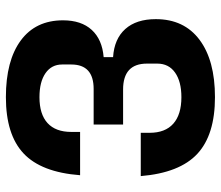

<svg xmlns="http://www.w3.org/2000/svg" viewBox="-69 -671 750 652"><g transform="rotate(-90 306.0 -345.0)"><path d="M34 -242H181V-212Q181 -159 212 -131.5Q243 -104 302 -104Q355 -104 385.5 -125.5Q416 -147 416 -186V-221Q416 -302 328 -302H209V-402H330Q413 -402 413 -478V-509Q413 -545 383.5 -565.5Q354 -586 302 -586Q244 -586 214 -558.5Q184 -531 184 -478V-448H37Q47 -580 111 -640Q175 -700 302 -700Q426 -700 494.5 -649.5Q563 -599 563 -506Q563 -444 530.5 -408.5Q498 -373 438 -368V-336Q500 -332 533.5 -294.5Q567 -257 567 -191Q567 -95 497 -42.5Q427 10 302 10Q174 10 109.5 -50Q45 -110 34 -242Z"/></g></svg>

Font: Mozilla Headline BETA
Style: Bold
Weight: 700
Designer: Studio DRAMA
Foundry: Studio DRAMA
Version: Version 0.100